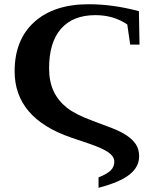

<svg xmlns="http://www.w3.org/2000/svg" viewBox="-20 -682 762 903"><path d="M443.4 152.3Q483.9 136.2 500.7 119.4Q517.6 102.5 517.6 78.6Q517.6 53.7 488.8 33.9Q460 14.2 396.5 -7.3L314 -35.2Q48.8 -126.5 48.8 -346.7Q48.8 -495.1 141.4 -578.6Q233.9 -662.1 397.5 -662.1Q511.2 -662.1 633.3 -629.4L636.2 -472.2H592.3L578.6 -566.9Q514.2 -610.8 428.7 -610.8Q323.2 -610.8 267.1 -546.9Q210.9 -482.9 210.9 -361.3Q210.9 -297.9 232.4 -252.7Q253.9 -207.5 294.7 -175.3Q335.4 -143.1 418.5 -112.8Q466.3 -95.2 505.9 -79.8Q545.4 -64.5 574 -46.1Q602.5 -27.8 618.4 -4.2Q634.3 19.5 634.3 53.2Q634.3 103.5 588.6 139.4Q543 175.3 443.4 201.2Z"/></svg>

Font: Tinos
Style: Bold
Weight: 700
Designer: Steve Matteson
Foundry: Monotype Imaging Inc.
Version: Version 1.23